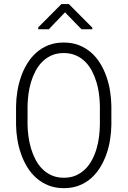

<svg xmlns="http://www.w3.org/2000/svg" viewBox="-20 -934 640 963"><path d="M538.6 -308.1Q538.1 -272 532.2 -234.1Q526.4 -196.3 513.9 -160.9Q501.5 -125.5 482.4 -94.5Q463.4 -63.5 437.3 -40.3Q411.1 -17.1 377 -3.7Q342.8 9.8 300.3 9.8Q258.3 9.8 224.1 -3.7Q189.9 -17.1 163.3 -40.3Q136.7 -63.5 117.4 -94.7Q98.1 -126 85.7 -161.4Q73.2 -196.8 67.1 -234.4Q61 -272 60.5 -308.1V-401.9Q61 -438 67.1 -475.8Q73.2 -513.7 85.4 -549.1Q97.7 -584.5 116.9 -615.7Q136.2 -647 162.6 -670.4Q189 -693.8 222.9 -707.3Q256.8 -720.7 299.3 -720.7Q341.8 -720.7 376 -707.3Q410.2 -693.8 436.8 -670.7Q463.4 -647.5 482.4 -616.2Q501.5 -585 513.9 -549.6Q526.4 -514.2 532.2 -476.3Q538.1 -438.5 538.6 -401.9ZM481 -402.8Q480.5 -431.2 476.6 -461.9Q472.7 -492.7 463.9 -522Q455.1 -551.3 441.2 -577.9Q427.2 -604.5 407.2 -624.5Q387.2 -644.5 360.4 -656.2Q333.5 -668 299.3 -668Q265.1 -668 238.5 -656Q211.9 -644 191.9 -624Q171.9 -604 158 -577.4Q144 -550.8 135.3 -521.5Q126.5 -492.2 122.6 -461.4Q118.7 -430.7 118.2 -402.8V-308.1Q118.7 -279.8 122.8 -249.3Q127 -218.8 135.7 -189.2Q144.5 -159.7 158.4 -133.1Q172.4 -106.4 192.4 -86.4Q212.4 -66.4 239.3 -54.4Q266.1 -42.5 300.3 -42.5Q335 -42.5 361.6 -54.4Q388.2 -66.4 408.2 -86.4Q428.2 -106.4 442.1 -133.1Q456.1 -159.7 464.6 -189.2Q473.1 -218.8 476.8 -249.3Q480.5 -279.8 481 -308.1ZM442.9 -795.4V-787.1H388.7L306.2 -872.1L224.6 -787.1H171.9V-796.9L288.1 -913.6H325.2Z"/></svg>

Font: Roboto Mono Light
Style: Regular
Weight: 300
Designer: Google
Version: Version 2.000985; 2015; ttfautohint (v1.3)